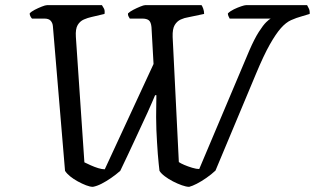

<svg xmlns="http://www.w3.org/2000/svg" viewBox="-20 -724 1220 744"><path d="M340 0Q329 0 313.5 -6Q298 -12 281.5 -21Q265 -30 252 -40.5Q239 -51 232 -62L185 -622Q184 -635 176.5 -643.5Q169 -652 152 -652H104Q101 -655 98 -660.5Q95 -666 95 -672Q101 -679 114.5 -686Q128 -693 142 -698.5Q156 -704 162 -704H375Q378 -699 382.5 -691.5Q387 -684 385 -670L334 -658Q320 -655 305 -648.5Q290 -642 281 -627Q272 -612 274 -581L307 -95Q317 -90 331.5 -83.5Q346 -77 360.5 -72.5Q375 -68 386 -68L575 -476L567 -619Q565 -639 556.5 -645.5Q548 -652 531 -652H483Q481 -655 478 -660.5Q475 -666 476 -672Q483 -679 496.5 -686Q510 -693 523.5 -698.5Q537 -704 542 -704H761Q764 -700 767.5 -690.5Q771 -681 771 -670L709 -657Q695 -655 680.5 -648.5Q666 -642 657 -627Q648 -612 649 -581L673 -96Q680 -91 694 -85Q708 -79 724.5 -74Q741 -69 752 -69L946 -528Q966 -574 983 -600.5Q1000 -627 1012 -638.5Q1024 -650 1029 -652H870Q868 -656 865.5 -661Q863 -666 863 -672Q872 -681 886.5 -688Q901 -695 914.5 -699.5Q928 -704 933 -704H1170Q1172 -700 1176.5 -691.5Q1181 -683 1180 -670L1150 -661Q1128 -655 1108 -646Q1088 -637 1068.5 -615Q1049 -593 1025.5 -551.5Q1002 -510 972 -438L815 -63Q799 -48 779.5 -34.5Q760 -21 742.5 -12Q725 -3 713 0Q702 0 685 -6Q668 -12 650.5 -21Q633 -30 618.5 -41Q604 -52 598 -62Q597 -72 595 -89Q593 -106 591.5 -127.5Q590 -149 588.5 -172.5Q587 -196 586 -221Q585 -246 585 -270Q585 -297 585.5 -317.5Q586 -338 586 -355H581Q576 -344 569 -327Q562 -310 551.5 -287.5Q541 -265 529 -239Q517 -213 503.5 -184Q490 -155 475.5 -124Q461 -93 446 -62Q429 -47 410 -34Q391 -21 373.5 -12Q356 -3 340 0Z"/></svg>

Font: Texturina Medium 12pt
Style: Italic
Weight: 400
Italic angle: -11°
Version: Version 1.002